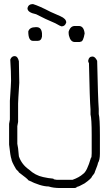

<svg xmlns="http://www.w3.org/2000/svg" viewBox="-20 -948 540 958"><path d="M52.7 -668Q68.4 -668 74.2 -642.6Q76.2 -551.8 76.2 -535.2Q70.3 -444.8 70.3 -431.6V-339.8Q66.4 -320.8 66.4 -318.4V-230.5Q70.3 -216.3 74.2 -168Q87.9 -127.4 125 -101.6Q155.8 -72.8 195.3 -64.5Q221.2 -58.6 246.1 -56.6Q246.1 -52.2 263.7 -50.8H341.8Q375 -62.5 394.5 -80.1Q414.1 -92.3 433.6 -160.2Q437.5 -160.2 437.5 -183.6V-275.4Q437.5 -355.5 431.6 -377V-402.3Q427.7 -445.8 423.8 -634.8Q420.4 -634.8 419.9 -644.5Q423.3 -666 441.4 -666Q454.6 -666 464.8 -644.5Q468.8 -454.6 472.7 -404.3V-378.9Q478.5 -357.4 478.5 -273.4V-181.6Q478.5 -149.4 468.8 -134.8Q468.8 -128.4 453.1 -89.8Q453.1 -84 439.5 -68.4Q437.5 -58.1 402.3 -33.2Q371.6 -15.6 363.3 -15.6Q362.3 -9.8 347.7 -9.8H281.2Q245.6 -9.8 222.7 -17.6Q183.6 -17.6 121.1 -48.8Q121.1 -53.2 74.2 -87.9Q74.2 -90.8 60.5 -103.5Q37.1 -143.1 37.1 -154.3Q31.7 -167 25.4 -226.6V-330.1Q25.4 -332.5 29.3 -351.6V-445.3Q35.2 -531.7 35.2 -544.9Q35.2 -589.8 31.2 -650.4Q37.6 -668 52.7 -668ZM373 -818.4Q398.4 -818.4 402.3 -781.2Q395.5 -740.2 382.8 -740.2Q379.4 -738.3 375 -738.3H353.5Q332 -738.3 324.2 -769.5Q322.3 -776.4 322.3 -789.1Q330.6 -818.4 353.5 -818.4ZM158.2 -812.5H162.1Q187 -812.5 189.5 -781.2V-765.6Q186 -744.1 168 -744.1H144.5Q121.1 -744.1 121.1 -791Q127.4 -812.5 158.2 -812.5ZM144.5 -927.7Q175.3 -918.5 232.4 -888.7L281.2 -867.2Q310.5 -854.5 310.5 -835.9Q304.7 -816.4 287.1 -816.4Q283.2 -816.4 255.9 -832Q206.5 -852.5 160.2 -877Q117.2 -885.7 117.2 -906.2V-908.2Q122.1 -927.7 144.5 -927.7Z"/></svg>

Font: CEF Fonts CJK Mono
Style: Regular
Weight: 400
Designer: PartyBoss (派对大魔王)
Version: Release 2.25